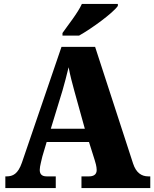

<svg xmlns="http://www.w3.org/2000/svg" viewBox="-20 -951 780 971"><path d="M296 -784V-771H380C446 -808 552 -886 576 -921V-931H394C374 -886 323 -823 296 -784ZM7 0H262V-59H216C190 -59 181 -72 181 -92C181 -111 191 -143 194 -159L216 -233H430L459 -141C462 -132 469 -109 469 -91C469 -66 450 -59 430 -59H392V0H740V-59H730C695 -59 668 -78 653 -124L461 -714H291L91 -129C71 -71 45 -59 13 -59H7ZM237 -300 296 -493C306 -528 317 -569 327 -611C335 -568 346 -528 356 -491L409 -300Z"/></svg>

Font: Noto Serif Devanagari SemiCondensed Black
Style: Regular
Weight: 900
Width: 4
Designer: Universal Thirst, Indian Type Foundry and the Monotype Design Team
Foundry: Monotype Imaging Inc.
Version: Version 2.004